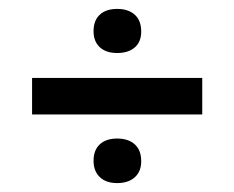

<svg xmlns="http://www.w3.org/2000/svg" viewBox="-20 -531 526 431"><path d="M52 -274V-356H434V-274ZM243 -412Q218 -412 204 -425Q190 -438 190 -461Q190 -485 204 -498Q218 -511 243 -511Q268 -511 282.5 -498Q297 -485 297 -460Q297 -437 282.5 -424.5Q268 -412 243 -412ZM243 -120Q218 -120 204 -133.5Q190 -147 190 -170Q190 -194 204 -207Q218 -220 243 -220Q268 -220 282.5 -207Q297 -194 297 -169Q297 -146 282.5 -133Q268 -120 243 -120Z"/></svg>

Font: Bricolage Grotesque 96pt ExtraBold 96pt
Style: Regular
Weight: 400
Version: Version 1.001;gftools[0.9.33.dev8+g029e19f]